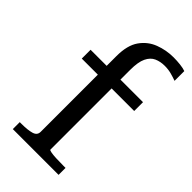

<svg xmlns="http://www.w3.org/2000/svg" viewBox="-234 -815 878 878"><g transform="rotate(45 205.0 -376.0)"><path d="M38 -508H142V-571Q142 -641 169.5 -680Q197 -719 240.5 -735.5Q284 -752 331 -752Q353 -752 375 -749.5Q397 -747 410 -742V-679Q394 -685 373.5 -690.5Q353 -696 330 -696Q302 -696 279.5 -686Q257 -676 244 -649Q231 -622 231 -571V-508H377V-451H231V-55Q231 -52 243.5 -49.5Q256 -47 277.5 -46Q299 -45 326 -45H339V0H43V-45H54Q95 -45 118.5 -52Q142 -59 142 -81V-451H38Z"/></g></svg>

Font: Roboto Serif 20pt
Style: Regular
Weight: 400
Designer: Greg Gazdowicz
Foundry: Commercial Type
Version: Version 1.008